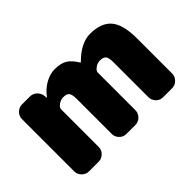

<svg xmlns="http://www.w3.org/2000/svg" viewBox="-87 -792 1054 1054"><g transform="rotate(-45 440.5 -265.0)"><path d="M658 -530Q744 -530 783.5 -483.5Q823 -437 823 -330V-57Q823 -34 806 -17Q789 0 766 0H695Q672 0 655.5 -17Q639 -34 639 -57V-330Q639 -364 629 -376Q619 -388 593 -388Q573 -388 555.5 -375Q538 -362 538 -350V-57Q538 -34 521 -17Q504 0 481 0H410Q387 0 370.5 -17Q354 -34 354 -57V-330Q354 -364 344 -376Q334 -388 308 -388Q288 -388 270.5 -375Q253 -362 253 -350V-57Q253 -34 236 -17Q219 0 196 0H120Q97 0 80 -17Q63 -34 63 -57V-463Q63 -486 80 -503Q97 -520 120 -520H181Q205 -520 222 -503.5Q239 -487 241 -463L242 -451Q242 -450 243 -450Q245 -450 245 -451Q272 -488 309.5 -509Q347 -530 383 -530Q429 -530 456.5 -514Q484 -498 509 -456Q509 -455 510 -455Q512 -455 513 -456Q587 -530 658 -530Z"/></g></svg>

Font: Rounded Mplus 1c Black
Style: Regular
Weight: 900
Version: Version 1.059.20150529